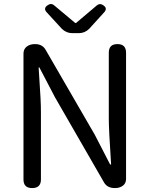

<svg xmlns="http://www.w3.org/2000/svg" viewBox="-20 -958 762 978"><path d="M622.1 -689.5V-46.9Q622.1 -24.4 606 -12.2Q589.8 0 565.4 0Q527.3 0 510.7 -27.3L259.8 -462.9L180.7 -614.3H176.8Q177.7 -590.8 181.2 -543.5Q184.6 -496.1 186.5 -457.5Q188.5 -418.9 188.5 -384.8V-43.9Q188.5 0 143.6 0Q99.6 0 99.6 -43.9V-684.6Q99.6 -708 116.2 -720.7Q132.8 -733.4 158.2 -733.4Q195.3 -733.4 211.9 -705.1L462.9 -271.5L541 -120.1H545.9Q534.2 -297.9 534.2 -351.6V-689.5Q534.2 -733.4 578.1 -733.4Q622.1 -733.4 622.1 -689.5ZM294.9 -811.5Q259.8 -848.6 216.8 -896.5Q200.2 -916 221.7 -930.7Q240.2 -944.3 255.9 -930.7L363.3 -840.8H367.2L473.6 -930.7Q489.3 -943.4 506.8 -930.7Q528.3 -916 511.7 -896.5L434.6 -811.5Q412.1 -789.1 380.9 -789.1H348.6Q317.4 -789.1 294.9 -811.5Z"/></svg>

Font: GenSenMaruGothic TW TTF Regular
Style: Regular
Weight: 400
Version: Version 1.301